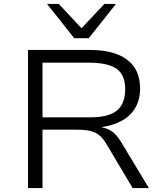

<svg xmlns="http://www.w3.org/2000/svg" viewBox="-20 -960 837 980"><path d="M123 0V-705H440Q562 -705 628.5 -655.5Q695 -606 695 -508Q695 -452 671 -410.5Q647 -369 603 -344.5Q559 -320 498 -311L501 -310L509 -308Q534 -302 555.5 -286Q577 -270 597 -237L740 0H657L525 -222Q507 -253 487.5 -269Q468 -285 441 -291.5Q414 -298 372 -298H197V0ZM197 -361H440Q535 -361 577 -396Q619 -431 619 -505Q619 -578 575 -609Q531 -640 434 -640H197ZM359 -765 220 -940H280L396 -816L513 -940H572L433 -765Z"/></svg>

Font: Nunito Sans 7pt SemiExpanded Light
Style: Regular
Weight: 300
Width: 6
Designer: Vernon Adams
Foundry: Vernon Adams
Version: Version 3.101;gftools[0.9.27]